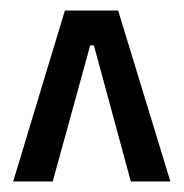

<svg xmlns="http://www.w3.org/2000/svg" viewBox="-20 -676 348 364"><path d="M5 -332 103 -656H204L303 -332H228L158 -590H151L80 -332Z"/></svg>

Font: Bricolage Grotesque 48pt Condensed Light
Style: Regular
Weight: 300
Width: 3
Designer: Mathieu Triay
Foundry: Atelier Triay
Version: Version 1.000; ttfautohint (v1.8.4.7-5d5b);gftools[0.9.32]